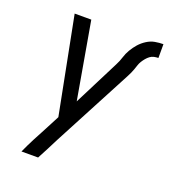

<svg xmlns="http://www.w3.org/2000/svg" viewBox="-135 -634 869 955"><g transform="rotate(20 300.0 -156.5)"><path d="M86 215Q103 177 122.5 139.5Q142 102 162 65L200 -8L100 -520H188L259 -113L381 -354Q392 -375 398.5 -396.5Q405 -418 417 -438.5Q429 -459 444.5 -476.5Q460 -494 480.5 -507Q501 -520 523 -524Q545 -528 567 -528V-455Q556 -455 544.5 -452.5Q533 -450 523.5 -443Q514 -436 506 -426.5Q498 -417 491.5 -406.5Q485 -396 481.5 -385Q478 -374 474 -363Q470 -352 465.5 -341.5Q461 -331 455 -320L234 99Q220 128 204.5 157Q189 186 174 215Z"/></g></svg>

Font: Iosevka Aile Oblique
Style: Regular
Weight: 400
Italic angle: -9°
Designer: Belleve Invis
Foundry: Belleve Invis
Version: Version 31.1.0; ttfautohint (v1.8.4)